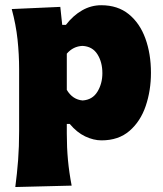

<svg xmlns="http://www.w3.org/2000/svg" viewBox="-20 -536 640 753"><path d="M40 197.5Q47 144.5 51 92.2Q55 40 55 -22.5V-264.5Q55 -322.5 48.8 -381Q42.5 -439.5 26 -500.5L216.5 -509L224 -438.5H238.5Q266.5 -475 301.8 -495.2Q337 -515.5 377 -515.5Q442 -515.5 485.2 -480.2Q528.5 -445 550.2 -385Q572 -325 572 -250.5Q572 -181 551.5 -120.5Q531 -60 488 -22.8Q445 14.5 378 14.5Q347 14.5 314.2 -1Q281.5 -16.5 253.5 -50H242V-12Q242 43 246.5 91.2Q251 139.5 261 192ZM304 -142Q342.5 -144.5 362 -176.2Q381.5 -208 381.5 -249Q381.5 -292.5 362 -323.2Q342.5 -354 303.5 -356Q267 -354.5 242 -325.5V-183.5Q264.5 -145.5 304 -142Z"/></svg>

Font: Commissioner Flair ExtraBold
Style: Regular
Weight: 800
Designer: Kostas Bartsokas
Foundry: Kostas Bartsokas
Version: Version 1.000; ttfautohint (v1.8.3)